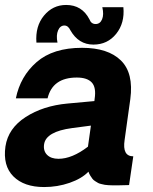

<svg xmlns="http://www.w3.org/2000/svg" viewBox="-22 -747 619 775"><path d="M125 -575Q120 -641 155.5 -684Q191 -727 245 -727Q309 -727 339 -669Q346 -650 364 -650Q382 -650 390 -669Q398 -688 391 -718H476Q482 -654 447 -610.5Q412 -567 355 -567Q295 -567 262 -625Q253 -644 238 -644Q221 -644 212.5 -624.5Q204 -605 210 -575ZM156 8Q75 8 32 -35Q-11 -78 0 -156Q11 -229 81.5 -274.5Q152 -320 250 -329L359 -339L360 -348Q367 -394 348.5 -414Q330 -434 288 -434Q190 -434 170 -350H42Q60 -439 126 -496.5Q192 -554 309 -554Q414 -554 466 -503Q518 -452 504 -347Q500 -320 492.5 -265Q485 -210 481 -182Q471 -116 516 -116L499 0Q494 0 480.5 0.5Q467 1 459 1Q458 1 445.5 1Q433 1 430 1Q427 1 416 0.5Q405 0 401 -1Q397 -2 387.5 -4Q378 -6 374 -8.5Q370 -11 362.5 -15.5Q355 -20 351 -25.5Q347 -31 342.5 -38Q338 -45 335 -54Q308 -26 259 -9Q210 8 156 8ZM214 -106Q269 -106 333 -155L345 -240L269 -230Q164 -216 156 -165Q152 -138 168 -122Q184 -106 214 -106Z"/></svg>

Font: Oakes Grotesk Bold
Style: Italic
Weight: 700
Italic angle: -8°
Designer: Samuel Oakes
Foundry: Samuel Oakes
Version: Version 1.000;PS 001.000;hotconv 1.0.88;makeotf.lib2.5.64775